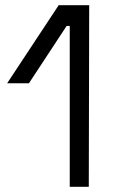

<svg xmlns="http://www.w3.org/2000/svg" viewBox="-20 -720 440 740"><path d="M323.8 -700 322.2 0H248.8V-620H236.8L91.5 -399H7.5L206.2 -700Z"/></svg>

Font: Space Grotesk Variable
Style: Regular
Weight: 400
Designer: Florian Karsten (Space Grotesk), Colophon Foundry (Space Mono)
Foundry: Florian Karsten
Version: Version 1.106